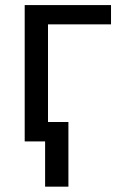

<svg xmlns="http://www.w3.org/2000/svg" viewBox="-20 -548 460 744"><path d="M410.2 -528.3V-453.6H166V0H75.7V-528.3ZM245.1 -75.2V175.3H154.8V-75.2Z"/></svg>

Font: RobotoDEMO
Style: Regular
Weight: 400
Designer: Christian Robertson
Foundry: Google
Version: Version 2.136